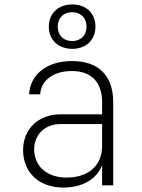

<svg xmlns="http://www.w3.org/2000/svg" viewBox="-20 -835 640 865"><path d="M306 -615C368 -615 410 -655 410 -715C410 -775 368 -815 306 -815C243 -815 200 -775 200 -715C200 -655 243 -615 306 -615ZM305 -650C266 -650 240 -676 240 -715C240 -754 266 -780 305 -780C344 -780 370 -754 370 -715C370 -676 344 -650 305 -650ZM266 10C352 10 417 -29 440 -91V0H490V-375C490 -494 424 -560 305 -560C191 -560 116 -500 111 -410H161C165 -473 220 -515 304 -515C391 -515 440 -465 440 -375V-320H253C152 -320 84 -253 84 -159C84 -60 153 10 266 10ZM280 -35C190 -35 134 -87 134 -163C134 -228 182 -276 252 -276H440V-177C440 -89 378 -35 280 -35Z"/></svg>

Font: JetBrains Mono Thin
Style: Regular
Weight: 100
Monospace: yes
Designer: Philipp Nurullin, Konstantin Bulenkov
Foundry: JetBrains
Version: Version 2.305